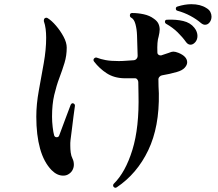

<svg xmlns="http://www.w3.org/2000/svg" viewBox="-20 -839 1040 915"><path d="M536 54Q532 56 530 56Q526 56 522 52Q519 49 519 45Q519 40 522 37Q578 -18 611 -125Q644 -232 640 -392L639 -449Q638 -457 633 -462Q628 -467 620 -466H572Q524 -467 489 -489.5Q454 -512 428 -546Q423 -553 428 -560Q435 -567 442 -564Q460 -557 484 -552.5Q508 -548 546 -548Q563 -548 581 -549.5Q599 -551 618 -552Q626 -553 631 -559Q636 -565 636 -572L633 -671Q632 -700 625.5 -724Q619 -748 605 -755Q599 -758 599 -766Q599 -777 610 -777Q637 -777 665 -771Q693 -765 713 -750Q729 -739 735 -726Q741 -713 741 -698Q741 -691 739.5 -682.5Q738 -674 736 -665Q728 -641 730 -589Q730 -582 735.5 -578Q741 -574 748 -575L784 -587Q798 -593 806 -593Q816 -593 831 -587Q872 -570 872 -542Q872 -529 860 -516Q848 -503 823 -496Q806 -491 788 -487Q770 -483 752 -480Q745 -479 739.5 -472.5Q734 -466 735 -458Q735 -443 735.5 -427Q736 -411 737 -395Q740 -235 686.5 -123Q633 -11 536 54ZM305 -8Q295 -2 281 -2Q252 -2 226 -28Q189 -66 171 -130.5Q153 -195 153 -283Q153 -342 165 -407.5Q177 -473 188.5 -538Q200 -603 200 -659Q200 -681 197.5 -701Q195 -721 189 -738V-742Q189 -748 193 -752Q201 -757 208 -752Q226 -741 247 -716.5Q268 -692 283 -664Q298 -636 298 -612Q298 -574 287.5 -539.5Q277 -505 263 -468Q249 -431 238.5 -386.5Q228 -342 228 -283Q228 -259 231 -233.5Q234 -208 238 -194Q241 -185 250 -185Q259 -185 262 -193Q278 -235 292.5 -275Q307 -315 317 -340Q321 -347 326 -347Q331 -347 334.5 -343Q338 -339 337 -334Q334 -313 330 -282.5Q326 -252 322.5 -222Q319 -192 316 -171Q315 -164 315 -157.5Q315 -151 315 -144Q315 -128 317 -112Q319 -96 326 -82Q332 -70 332 -54Q332 -41 325.5 -28.5Q319 -16 305 -8ZM867 -638Q850 -662 826.5 -685Q803 -708 771 -726Q766 -729 766 -735Q766 -745 776 -745Q819 -747 853 -739Q887 -731 906 -707Q914 -697 917.5 -687Q921 -677 921 -668Q921 -650 910.5 -638Q900 -626 888 -626Q876 -626 867 -638ZM938 -729Q916 -748 887 -763.5Q858 -779 825 -788Q818 -790 818 -798Q818 -806 826 -808Q861 -819 892 -819Q935 -819 963 -801Q977 -793 982.5 -782Q988 -771 988 -760Q988 -744 979 -732.5Q970 -721 957 -721Q948 -721 938 -729Z"/></svg>

Font: Zen Antique Soft
Style: Regular
Weight: 400
Designer: Yoshimichi Ohira
Foundry: Positype
Version: Version 1.001